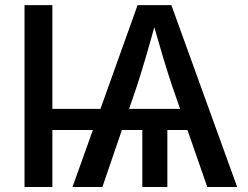

<svg xmlns="http://www.w3.org/2000/svg" viewBox="-20 -748 991 768"><path d="M189.5 -727.5V0H78.1V-727.5ZM649.4 -270.5V0H549.3V-270.5ZM270 0 530.3 -727.5H665.5L928.7 0H809.1L668 -405.8Q651.9 -453.6 631.8 -520.5Q611.8 -587.4 585 -681.2H608.9Q583 -586.9 563.5 -520.3Q543.9 -453.6 528.3 -405.8L389.6 0ZM146 -228V-312.5H787.6V-228Z"/></svg>

Font: Inter 17pt Medium
Style: Regular
Weight: 500
Version: Version 4.001;git-66647c0bb